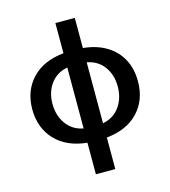

<svg xmlns="http://www.w3.org/2000/svg" viewBox="-134 -846 1027 1157"><g transform="rotate(-15 380.0 -267.5)"><path d="M319.6 204.5V7.8Q192.5 -5 121.6 -80.3Q50.8 -155.5 50.4 -272.7Q50.8 -388.1 121.8 -463.1Q192.8 -538 319.6 -550.4V-738.6H440.7V-550.4Q525.2 -542.3 585.6 -505.5Q646 -468.8 677.7 -409.3Q709.5 -349.8 709.5 -272.7Q709.9 -155.5 638.8 -80.1Q567.8 -4.6 440.7 7.8V204.5ZM440.7 -461.3V-81.3Q507.8 -93.8 545.8 -146.5Q583.8 -199.2 583.8 -272.7Q583.8 -345.5 545.8 -397.4Q507.8 -449.2 440.7 -461.3ZM319.6 -81.3V-461.3Q252.5 -448.9 214.5 -397.2Q176.5 -345.5 176.5 -272.7Q176.5 -199.6 214.5 -146.7Q252.5 -93.8 319.6 -81.3Z"/></g></svg>

Font: Inter Zeller Semi Bold
Style: Regular
Weight: 600
Designer: Rasmus Andersson; Joe Bland
Foundry: zeller
Version: Version 3.015;git-dec3a8cb1